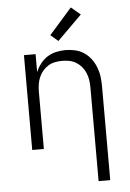

<svg xmlns="http://www.w3.org/2000/svg" viewBox="-63 -818 726 1069"><g transform="rotate(-5 300.0 -283.5)"><path d="M444 205V-320Q444 -340 441 -360.5Q438 -381 430 -400Q422 -419 409 -434.5Q396 -450 378.5 -461Q361 -472 340.5 -476Q320 -480 300 -480Q280 -480 259.5 -476Q239 -472 221.5 -461Q204 -450 191 -434.5Q178 -419 170 -400Q162 -381 159 -360.5Q156 -340 156 -320V0H91V-530H156V-429Q166 -454 182.5 -475.5Q199 -497 221.5 -511.5Q244 -526 270.5 -532Q297 -538 323 -538Q350 -538 377 -532Q404 -526 426.5 -511Q449 -496 465.5 -474Q482 -452 492 -426.5Q502 -401 505.5 -374Q509 -347 509 -320V205ZM289 -592 247 -628 374 -772 426 -728Z"/></g></svg>

Font: Iosevka Curly Light Extended
Style: Regular
Weight: 300
Width: 7
Monospace: yes
Designer: Belleve Invis
Foundry: Belleve Invis
Version: Version 11.1.0; ttfautohint (v1.8.3)